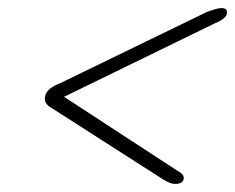

<svg xmlns="http://www.w3.org/2000/svg" viewBox="-20 -580 582 475"><path d="M434 -136Q431 -125 413.5 -125Q406.5 -125 399.8 -127.8Q393 -130.5 384.5 -135.5L109 -312Q86.5 -323.5 92 -343.5Q97 -362 128.5 -374L492 -550.5Q503.5 -554.5 512 -557.2Q520.5 -560 528 -560Q545.5 -560 540.5 -543.5Q535 -531.5 513 -523L138.5 -340.5L420.5 -156.5Q437.5 -148 434 -136Z"/></svg>

Font: Fraunces 9pt Light
Style: Italic
Weight: 300
Italic angle: -16°
Version: Version 1.000;[0bf87f6ff]